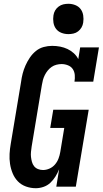

<svg xmlns="http://www.w3.org/2000/svg" viewBox="-20 -985 542 1013"><path d="M169 8Q142 8 117 -1Q92 -10 74.5 -28Q57 -46 47 -70Q37 -94 33 -120Q29 -146 30.5 -173Q32 -200 37 -228L91 -552Q94 -575 99.5 -596.5Q105 -618 114.5 -639.5Q124 -661 137.5 -681Q151 -701 169.5 -716Q188 -731 210.5 -737Q233 -743 255 -743Q277 -743 297.5 -739Q318 -735 336 -726.5Q354 -718 369 -704.5Q384 -691 393 -673L403 -735H502L472 -554H373Q376 -572 374.5 -589.5Q373 -607 364 -620.5Q355 -634 338.5 -640.5Q322 -647 305 -647Q292 -647 278 -643.5Q264 -640 252.5 -632Q241 -624 232 -613Q223 -602 216.5 -589Q210 -576 206.5 -563Q203 -550 201 -537L147 -212Q145 -198 143.5 -184Q142 -170 143.5 -157Q145 -144 148.5 -131Q152 -118 160 -108Q168 -98 180.5 -93Q193 -88 207 -88Q224 -88 241 -95.5Q258 -103 270 -117Q282 -131 288.5 -148Q295 -165 298 -183L319 -310H245L261 -406H448L380 0H277L292 -92Q284 -72 272.5 -53.5Q261 -35 245.5 -20.5Q230 -6 209.5 1Q189 8 169 8ZM341 -805Q321 -805 303.5 -812Q286 -819 275.5 -833Q265 -847 262 -866Q259 -885 262 -904Q264 -918 271 -930Q278 -942 289.5 -950.5Q301 -959 314 -962Q327 -965 341 -965Q360 -965 377.5 -958Q395 -951 405.5 -937Q416 -923 419 -904Q422 -885 419 -866Q417 -852 410 -840Q403 -828 392 -819.5Q381 -811 367.5 -808Q354 -805 341 -805Z"/></svg>

Font: Iosevka Gothic
Style: Bold Italic
Weight: 700
Italic angle: -9°
Monospace: yes
Designer: Belleve Invis
Foundry: Belleve Invis
Version: Version 15.5.1; ttfautohint (v1.8.4)